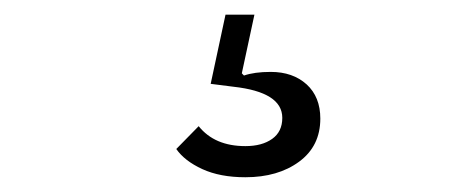

<svg xmlns="http://www.w3.org/2000/svg" viewBox="-20 -34 640 259"><path d="M311 205.1Q276.9 205.1 252.9 194.1Q229 183.1 217.8 167L248 136.2Q269.5 163.1 311 163.1Q333.5 163.1 347.2 153.3Q360.8 143.6 360.8 125Q360.8 90.3 294.9 83L264.2 79.1L284.2 -14.2H323.2L306.2 64.9L309.1 67.9Q323.2 63 345.2 63Q375 63 393.6 79.8Q412.1 96.7 412.1 126Q412.1 163.1 383.5 184.1Q355 205.1 311 205.1Z"/></svg>

Font: Anuphan Light
Style: Regular
Weight: 300
Designer: Mike Abbink, Paul van der Laan, Pieter van Rosmalen, Mint Tantisuwanna
Foundry: Bold Monday; Cadson Demak
Version: Version 3.002;hotconv 1.0.109;makeotfexe 2.5.65596